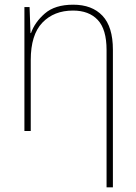

<svg xmlns="http://www.w3.org/2000/svg" viewBox="-20 -558 580 818"><path d="M292 -538Q214 -538 171 -500.5Q128 -463 112 -417H110L106 -528H84V0H111V-302Q111 -410 160.5 -461.5Q210 -513 291 -513Q359 -513 396.5 -473Q434 -433 434 -345V240H461V-346Q461 -444 416.5 -491Q372 -538 292 -538Z"/></svg>

Font: Noto Sans Display Thin
Style: Regular
Weight: 250
Designer: Monotype Design Team
Foundry: Monotype Imaging Inc.
Version: Version 1.900